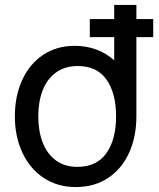

<svg xmlns="http://www.w3.org/2000/svg" viewBox="-20 -740 640 775"><path d="M598.5 -663V-590H530.5V-270.5Q530.5 -189 501.5 -124.2Q472.5 -59.5 417.2 -22.2Q362 15 285.5 15Q211.5 15 155.8 -22.2Q100 -59.5 70 -124.5Q40 -189.5 40 -270.5Q40 -351.5 69.2 -416.2Q98.5 -481 153.2 -518Q208 -555 281.5 -555Q328.5 -555 369 -540Q409.5 -525 441 -496.5V-590H342.5V-663H441V-720H530.5V-663ZM448.5 -270.5Q448.5 -364 409.8 -418.8Q371 -473.5 294.5 -473.5Q241.5 -473.5 205.5 -447Q169.5 -420.5 152 -374.8Q134.5 -329 134.5 -270.5Q134.5 -211.5 152 -165.5Q169.5 -119.5 205 -93Q240.5 -66.5 292 -66.5Q370.5 -66.5 409.5 -121.8Q448.5 -177 448.5 -270.5Z"/></svg>

Font: CCSD_manrope Medium
Style: Regular
Weight: 500
Designer: Mikhail Sharanda
Foundry: Mikhail Sharanda
Version: Version 4.503